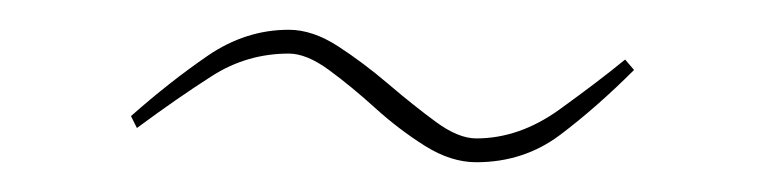

<svg xmlns="http://www.w3.org/2000/svg" viewBox="-20 -650 513 129"><path d="M300 -541Q283 -541 265.5 -552Q248 -563 232 -577.5Q216 -592 201 -603Q186 -614 174 -614Q146 -614 122.5 -599Q99 -584 72 -564L68 -572Q94 -595 119.5 -612.5Q145 -630 174 -630Q190 -630 207 -619Q224 -608 241 -593.5Q258 -579 273 -568Q288 -557 300 -557Q329 -557 356 -576.5Q383 -596 400 -610L406 -603Q381 -578 356.5 -559.5Q332 -541 300 -541Z"/></svg>

Font: Exo Thin Thin
Style: Regular
Weight: 250
Version: Version 2.000